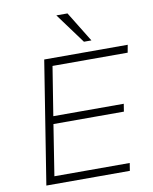

<svg xmlns="http://www.w3.org/2000/svg" viewBox="-100 -1013 868 1087"><g transform="rotate(-10 334.5 -469.5)"><path d="M77 0 189 -705H669L661 -661H229L184 -380H589L582 -336H177L131 -44H564L557 0ZM428 -765 300 -939H364L471 -765Z"/></g></svg>

Font: Nunito Sans 10pt SemiExpanded ExtraLight
Style: Italic
Weight: 250
Width: 6
Italic angle: -9°
Designer: Vernon Adams
Foundry: Vernon Adams
Version: Version 3.101;gftools[0.9.27]